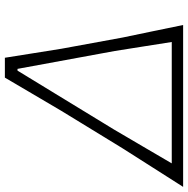

<svg xmlns="http://www.w3.org/2000/svg" viewBox="-36 -740 753 768"><g transform="rotate(-90 340.0 -356.5)"><path d="M-24 0Q13 -58 53.2 -121.2Q93.5 -184.5 131 -243.5L280 -487Q318.5 -552 350 -605.8Q381.5 -659.5 413 -713H492.5Q501 -659 509.5 -606Q518 -553 528.5 -487L573.5 -241.5Q586 -181.5 599 -119Q612 -56.5 623.5 0ZM206 -277.5Q173.5 -222.5 138.8 -163Q104 -103.5 70 -45.5H555.5Q546.5 -103 537.2 -161.8Q528 -220.5 519.5 -273.5L448 -662.5H441Z"/></g></svg>

Font: Commissioner Loud ExtraLight
Style: Italic
Weight: 200
Italic angle: -12°
Designer: Kostas Bartsokas
Foundry: Kostas Bartsokas
Version: Version 1.000; ttfautohint (v1.8.3)